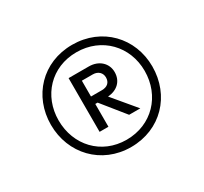

<svg xmlns="http://www.w3.org/2000/svg" viewBox="-100 -847 758 715"><g transform="rotate(-30 279.0 -490.0)"><path d="M279 -270C407 -270 497 -366 497 -491C497 -614 406 -710 278 -710C150 -710 61 -614 61 -491C61 -367 152 -270 279 -270ZM94 -491C94 -596 169 -678 278 -678C387 -678 464 -596 464 -491C464 -384 387 -302 278 -302C170 -302 94 -384 94 -491ZM205 -378H243V-476H253L332 -378H380L298 -476C338 -479 365 -504 365 -543C365 -581 335 -609 292 -609H205ZM243 -508V-576H290C313 -576 327 -561 327 -542C327 -520 313 -508 290 -508Z"/></g></svg>

Font: MV Cash Medium
Style: Regular
Weight: 500
Designer: Rodrigo Fuenzalida
Foundry: fragTYPE
Version: Version 1.100;Glyphs 3.1.2 (3151)